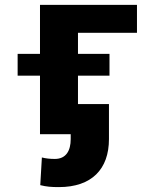

<svg xmlns="http://www.w3.org/2000/svg" viewBox="-20 -548 638 784"><path d="M539.3 -414V-528H143.3V0H298.4V-414ZM427.1 -239V-328H52V-239ZM203.8 101C184 101 166.4 99 151 95L144.4 208C169.6 214.4 189.6 216 220.3 216C354.5 216 424.9 142.7 424.9 20V-123H268.7V20C268.7 66.3 250.6 101 203.8 101Z"/></svg>

Font: Asimov
Style: Wid
Weight: 500
Designer: Google
Version: Version 2.000980; 2014